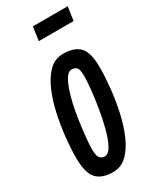

<svg xmlns="http://www.w3.org/2000/svg" viewBox="-189 -774 687 840"><g transform="rotate(-30 155.0 -354.0)"><path d="M121 10Q63 10 36.5 -20Q10 -50 10 -124Q10 -171 16 -228Q22 -285 34.5 -341Q47 -397 67.5 -444Q88 -491 117.5 -519.5Q147 -548 187 -548Q246 -548 272 -519Q298 -490 298 -415Q298 -368 292 -311Q286 -254 273.5 -197.5Q261 -141 240.5 -94Q220 -47 190.5 -18.5Q161 10 121 10ZM123 -68Q142 -68 157.5 -97Q173 -126 184.5 -170.5Q196 -215 204 -264Q212 -313 216 -354Q220 -395 220 -415Q220 -451 211 -460.5Q202 -470 186 -470Q167 -470 151.5 -441.5Q136 -413 124 -368.5Q112 -324 104.5 -275Q97 -226 93 -185Q89 -144 89 -124Q89 -89 98 -78.5Q107 -68 123 -68ZM124 -649 134 -718H310L300 -649Z"/></g></svg>

Font: Georama Extra Condensed Medium
Style: Italic
Weight: 500
Width: 2
Italic angle: -9°
Designer: Jean-Baptiste Levee
Foundry: Production Type
Version: Version 1.000